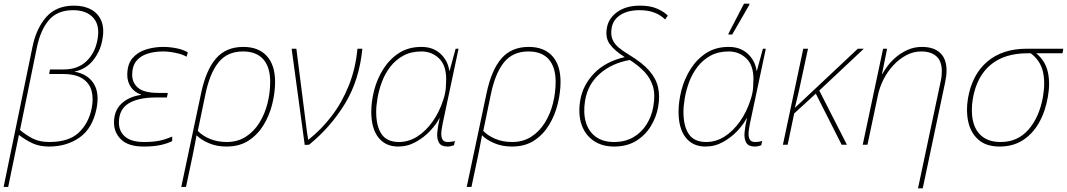

<svg xmlns="http://www.w3.org/2000/svg" viewBox="-32 -796 5868 1056"><path d="M-12 232 147 -540Q168 -641 223 -703Q278 -765 375 -765Q431 -765 470.5 -743Q510 -721 526.5 -678Q543 -635 530 -572Q518 -511 479 -463Q440 -415 377 -402Q450 -389 483 -337Q516 -285 499 -199Q477 -90 406 -40Q335 10 238 10Q187 10 149 -7Q111 -24 72 -54L13 232ZM239 -15Q346 -15 400.5 -66Q455 -117 472 -199Q483 -252 472 -295Q461 -338 422.5 -363.5Q384 -389 313 -389H238L243 -414H318Q395 -414 442 -458Q489 -502 503 -572Q520 -653 482.5 -696.5Q445 -740 370 -740Q284 -740 237.5 -686Q191 -632 171 -536L78 -81Q114 -51 150.5 -33Q187 -15 239 -15Z M758 10Q675 10 635 -28Q595 -66 595 -122Q595 -187 635.5 -225.5Q676 -264 743 -274L744 -276Q708 -288 688 -317Q668 -346 668 -384Q668 -443 697 -476.5Q726 -510 771.5 -524Q817 -538 865 -538Q902 -538 939 -530.5Q976 -523 1001 -508L994 -484Q973 -497 935 -505Q897 -513 865 -513Q817 -513 778.5 -500.5Q740 -488 717.5 -460Q695 -432 695 -385Q695 -340 728 -312.5Q761 -285 840 -285H891L886 -260H828Q728 -260 675 -227Q622 -194 622 -122Q622 -73 656.5 -44Q691 -15 760 -15Q810 -15 844 -22Q878 -29 915 -45V-20Q890 -7 852 1.5Q814 10 758 10Z M1074 -283Q1101 -411 1156 -474.5Q1211 -538 1306 -538Q1390 -538 1435.5 -488Q1481 -438 1481 -346Q1481 -289 1466 -226.5Q1451 -164 1419 -110.5Q1387 -57 1336.5 -23.5Q1286 10 1214 10Q1159 10 1115.5 -9Q1072 -28 1049 -52Q1043 -19 1037.5 9Q1032 37 1027 62L991 232H965ZM1215 -15Q1275 -15 1320 -44Q1365 -73 1395 -121.5Q1425 -170 1439.5 -228.5Q1454 -287 1454 -346Q1454 -427 1416 -470Q1378 -513 1304 -513Q1218 -513 1169.5 -452.5Q1121 -392 1097 -274L1056 -76Q1082 -49 1123 -32Q1164 -15 1215 -15Z M1644 1 1572 -528H1598L1656 -72Q1658 -56 1660 -46Q1662 -36 1663 -28H1665Q1736 -84 1793 -159Q1850 -234 1887 -327Q1924 -420 1934 -528H1961Q1944 -355 1865.5 -226Q1787 -97 1668 0Z M2158 10Q2088 10 2049 -40Q2010 -90 2010 -181Q2010 -238 2026 -300Q2042 -362 2076 -416Q2110 -470 2162 -504Q2214 -538 2286 -538Q2351 -538 2391.5 -499.5Q2432 -461 2439 -407H2441L2474 -528H2490L2403 -118Q2400 -102 2397.5 -87Q2395 -72 2395 -59Q2395 -40 2402.5 -27.5Q2410 -15 2432 -15Q2441 -15 2451.5 -16.5Q2462 -18 2470 -21L2465 3Q2446 10 2429 10Q2395 10 2382.5 -11Q2370 -32 2373 -67Q2376 -102 2386 -145H2384Q2368 -113 2334.5 -77Q2301 -41 2255.5 -15.5Q2210 10 2158 10ZM2162 -15Q2216 -15 2263 -45Q2310 -75 2347 -127Q2384 -179 2405 -244Q2418 -282 2420 -313Q2422 -344 2422 -360Q2422 -438 2382 -475.5Q2342 -513 2286 -513Q2228 -513 2185.5 -489.5Q2143 -466 2114 -428Q2085 -390 2068.5 -345.5Q2052 -301 2044.5 -257.5Q2037 -214 2037 -181Q2037 -102 2066.5 -58.5Q2096 -15 2162 -15Z M2644 -283Q2671 -411 2726 -474.5Q2781 -538 2876 -538Q2960 -538 3005.5 -488Q3051 -438 3051 -346Q3051 -289 3036 -226.5Q3021 -164 2989 -110.5Q2957 -57 2906.5 -23.5Q2856 10 2784 10Q2729 10 2685.5 -9Q2642 -28 2619 -52Q2613 -19 2607.5 9Q2602 37 2597 62L2561 232H2535ZM2785 -15Q2845 -15 2890 -44Q2935 -73 2965 -121.5Q2995 -170 3009.5 -228.5Q3024 -287 3024 -346Q3024 -427 2986 -470Q2948 -513 2874 -513Q2788 -513 2739.5 -452.5Q2691 -392 2667 -274L2626 -76Q2652 -49 2693 -32Q2734 -15 2785 -15Z M3346 10Q3279 10 3232.5 -22Q3186 -54 3166.5 -111Q3147 -168 3159 -243Q3173 -327 3235 -392Q3297 -457 3404 -482Q3348 -517 3322 -553Q3296 -589 3306 -643Q3315 -696 3363.5 -730.5Q3412 -765 3489 -765Q3545 -765 3583 -748Q3621 -731 3641 -710L3626 -689Q3575 -740 3486 -740Q3421 -740 3380.5 -714Q3340 -688 3332 -642Q3326 -604 3337 -578.5Q3348 -553 3372 -533.5Q3396 -514 3429 -494Q3502 -450 3539.5 -406.5Q3577 -363 3587.5 -315Q3598 -267 3588 -209Q3578 -152 3547.5 -102Q3517 -52 3466.5 -21Q3416 10 3346 10ZM3345 -15Q3406 -15 3451 -41Q3496 -67 3524 -111.5Q3552 -156 3561 -209Q3573 -275 3559 -321Q3545 -367 3512 -401.5Q3479 -436 3432 -466Q3334 -449 3267.5 -391Q3201 -333 3186 -243Q3175 -176 3190 -124.5Q3205 -73 3244.5 -44Q3284 -15 3345 -15Z M3848 10Q3778 10 3739 -40Q3700 -90 3700 -181Q3700 -238 3716 -300Q3732 -362 3766 -416Q3800 -470 3852 -504Q3904 -538 3976 -538Q4041 -538 4081.5 -499.5Q4122 -461 4129 -407H4131L4164 -528H4180L4093 -118Q4090 -102 4087.5 -87Q4085 -72 4085 -59Q4085 -40 4092.5 -27.5Q4100 -15 4122 -15Q4131 -15 4141.5 -16.5Q4152 -18 4160 -21L4155 3Q4136 10 4119 10Q4085 10 4072.5 -11Q4060 -32 4063 -67Q4066 -102 4076 -145H4074Q4058 -113 4024.5 -77Q3991 -41 3945.5 -15.5Q3900 10 3848 10ZM3852 -15Q3906 -15 3953 -45Q4000 -75 4037 -127Q4074 -179 4095 -244Q4108 -282 4110 -313Q4112 -344 4112 -360Q4112 -438 4072 -475.5Q4032 -513 3976 -513Q3918 -513 3875.5 -489.5Q3833 -466 3804 -428Q3775 -390 3758.5 -345.5Q3742 -301 3734.5 -257.5Q3727 -214 3727 -181Q3727 -102 3756.5 -58.5Q3786 -15 3852 -15ZM3974 -606 3975 -612 4060 -776H4090L4089 -769L3995 -606Z M4274 0 4386 -528H4412L4381 -384Q4371 -335 4361 -291.5Q4351 -248 4340 -204H4341L4686 -528H4719L4474 -298L4626 0H4597L4455 -281L4336 -172L4300 0Z M5141 -345Q5145 -362 5146.5 -376.5Q5148 -391 5148 -404Q5148 -460 5118 -486.5Q5088 -513 5035 -513Q4991 -513 4952 -492Q4913 -471 4881 -436.5Q4849 -402 4827.5 -359.5Q4806 -317 4797 -274L4739 0H4713L4825 -528H4847L4819 -389H4821Q4832 -410 4852 -436Q4872 -462 4900 -485Q4928 -508 4963 -523Q4998 -538 5039 -538Q5104 -538 5139 -505Q5174 -472 5174 -408Q5174 -379 5166 -342L5043 240H5017Z M5466 10Q5392 10 5349.5 -27.5Q5307 -65 5293.5 -126Q5280 -187 5292 -256Q5315 -387 5398.5 -457.5Q5482 -528 5614 -528H5816L5812 -503H5667Q5717 -462 5731 -400.5Q5745 -339 5731 -262Q5717 -181 5682 -120Q5647 -59 5593 -24.5Q5539 10 5466 10ZM5472 -15Q5565 -15 5624.5 -83Q5684 -151 5704 -262Q5718 -341 5704 -402Q5690 -463 5637 -503H5620Q5493 -503 5417 -440Q5341 -377 5319 -256Q5307 -185 5319.5 -130.5Q5332 -76 5370 -45.5Q5408 -15 5472 -15Z"/></svg>

Font: Noto Sans Thin
Style: Italic
Weight: 100
Italic angle: -12°
Designer: Monotype Design Team
Foundry: Monotype Imaging Inc.
Version: Version 2.013; ttfautohint (v1.8.4.7-5d5b)